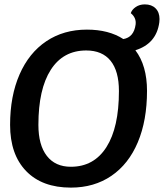

<svg xmlns="http://www.w3.org/2000/svg" viewBox="-20 -845 747 875"><path d="M707 -758Q707 -748 706 -743Q693 -646 597 -616Q650 -546 650 -431Q650 -296 608 -196.5Q566 -97 487.5 -43.5Q409 10 303 10Q172 10 99 -65.5Q26 -141 26 -276Q26 -407 69 -505.5Q112 -604 191 -657Q270 -710 376 -710Q476 -710 542 -667Q590 -675 598 -733Q602 -764 576 -785Q581 -801 598.5 -813Q616 -825 640 -825Q671 -825 689 -807Q707 -789 707 -758ZM522 -430Q522 -521 484 -568Q446 -615 373 -615Q268 -615 211.5 -527Q155 -439 155 -276Q155 -184 193.5 -134.5Q232 -85 303 -85Q408 -85 465 -174.5Q522 -264 522 -430Z"/></svg>

Font: Krub SemiBold
Style: Italic
Weight: 600
Italic angle: -8°
Designer: Ekaluck Peanpanawate
Foundry: Cadson Demak Co.,Ltd.
Version: Version 1.000; ttfautohint (v1.6)